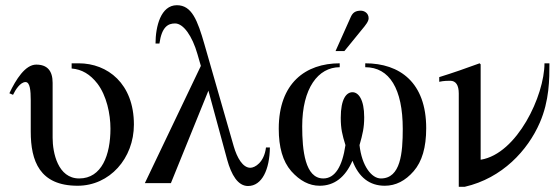

<svg xmlns="http://www.w3.org/2000/svg" viewBox="-20 -703 2141 737"><path d="M255 -460V-440C294 -437 326 -418 354 -382C389 -336 404 -266 404 -209C404 -109 371 -18 284 -18C202 -18 182 -117 182 -174V-385C182 -432 161 -455 119 -455C77 -455 41 -398 16 -345L30 -339C39 -358 58 -388 78 -388C95 -388 98 -356 98 -318V-198C98 -85 132 10 278 10C401 10 494 -95 494 -225C494 -382 393 -460 282 -460Z M1001 -137C994 -79 958 -59 941 -59C912 -59 890 -97 877 -142L765 -532C738 -626 716 -683 659 -683C597 -683 577 -601 577 -536H592C601 -600 625 -613 652 -613C684 -613 718 -565 738 -495L751 -450L536 0H636L780 -355L852 -90C868 -32 893 11 932 11C986 11 1015 -53 1016 -137Z M1382 -445C1475 -445 1526 -362 1526 -208C1526 -116 1518 -18 1442 -18C1407 -18 1369 -65 1360 -146C1372 -188 1378 -213 1378 -253C1378 -321 1356 -349 1333 -349C1310 -349 1288 -324 1288 -251C1288 -208 1294 -185 1306 -146C1294 -64 1266 -18 1221 -18C1151 -18 1140 -126 1140 -218C1140 -364 1201 -445 1284 -445V-460C1153 -460 1050 -384 1050 -209C1050 -138 1065 -84 1098 -46C1131 -9 1167 10 1207 10C1263 10 1305 -22 1333 -86C1357 -22 1399 10 1457 10C1499 10 1536 -9 1568 -46C1600 -83 1616 -137 1616 -211C1616 -386 1515 -460 1382 -460ZM1268 -507H1302L1368 -588C1384 -607 1395 -621 1395 -633C1395 -653 1378 -662 1365 -662C1344 -662 1334 -654 1327 -639Z M2070 -460C2070 -336 1965 -113 1826 -90H1825V-456L1821 -460C1769 -441 1718 -423 1666 -407V-389C1683 -393 1701 -393 1708 -393C1730 -393 1741 -376 1741 -344V14H1764C1908 -19 2006 -126 2052 -232C2089 -317 2089 -399 2089 -460Z"/></svg>

Font: XITS
Style: Regular
Weight: 400
Designer: MicroPress Inc., with final additions and corrections provided by Coen Hoffman, Elsevier (retired)
Version: Version 1.302